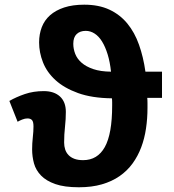

<svg xmlns="http://www.w3.org/2000/svg" viewBox="-20 -790 742 820"><path d="M454.1 -483.9Q449.7 -525.4 439.7 -557.9Q429.7 -590.3 415.8 -612.8Q401.9 -635.3 384 -646.7Q366.2 -658.2 346.2 -658.2Q321.8 -658.2 307.4 -644.5Q293 -630.9 293 -603Q293 -581.1 301.3 -559.8Q309.6 -538.6 328.6 -522Q347.7 -505.4 378.4 -494.9Q409.2 -484.4 454.1 -483.9ZM608.9 -372.1Q609.4 -368.7 609.6 -362.8Q609.9 -356.9 609.9 -350.8Q609.9 -344.7 609.9 -338.6Q609.9 -332.5 609.9 -329.1Q609.9 -283.7 603.5 -241Q597.2 -198.2 583 -160.6Q568.8 -123 546.1 -91.8Q523.4 -60.5 490.7 -37.8Q458 -15.1 415 -2.7Q372.1 9.8 316.9 9.8Q254.9 9.8 216.1 -3.9Q177.2 -17.6 155.3 -40.3Q133.3 -63 125.2 -92Q117.2 -121.1 117.2 -151.9Q117.2 -177.7 120.1 -203.4Q123 -229 123 -250Q123 -270.5 116.5 -277.3Q109.9 -284.2 97.2 -284.2Q86.4 -284.2 74.5 -279.3Q62.5 -274.4 55.2 -270L20 -358.9Q48.8 -375.5 85.7 -388.2Q122.6 -400.9 167 -400.9Q210.9 -400.9 236.1 -377.9Q261.2 -355 261.2 -312Q261.2 -281.2 257.6 -248.5Q253.9 -215.8 253.9 -181.2Q253.9 -165.5 258.3 -151.9Q262.7 -138.2 272.5 -127.9Q282.2 -117.7 297.6 -111.8Q313 -106 335 -106Q396.5 -106 427.7 -162.1Q459 -218.3 459 -338.9Q459 -340.8 459 -345Q459 -349.1 459 -353.8Q459 -358.4 458.7 -362.8Q458.5 -367.2 458 -370.1Q372.6 -371.1 313.2 -392.6Q253.9 -414.1 217 -447.8Q180.2 -481.4 163.6 -523.7Q147 -565.9 147 -608.9Q147 -644 158.4 -673.8Q169.9 -703.6 193.8 -724.9Q217.8 -746.1 254.2 -758.1Q290.5 -770 339.8 -770Q401.9 -770 447.3 -748.8Q492.7 -727.5 523.9 -689.5Q555.2 -651.4 573.7 -598.9Q592.3 -546.4 601.1 -483.9H671.9V-372.1Z"/></svg>

Font: Droid Sans
Style: Bold
Weight: 700
Foundry: Ascender Corporation
Version: Version 1.00 build 112